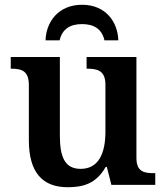

<svg xmlns="http://www.w3.org/2000/svg" viewBox="-20 -775 695 805"><path d="M171 -606H230C241 -654 275 -674 324 -674C373 -674 407 -654 418 -606H476C474 -681 425 -755 324 -755C223 -755 173 -681 171 -606ZM264 10C327 10 383 -4 423 -75H428L447 0H631V-49H625C584 -49 552 -55 552 -113V-536H343V-487H346C387 -487 422 -480 422 -420V-223C422 -128 391 -67 318 -67C250 -67 231 -120 231 -207V-536H25V-487H27C74 -487 101 -476 101 -417V-187C101 -51 159 10 264 10Z"/></svg>

Font: Noto Serif SemiBold
Style: Regular
Weight: 600
Designer: Monotype Design Team
Foundry: Monotype Imaging Inc.
Version: Version 2.013